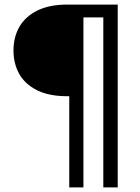

<svg xmlns="http://www.w3.org/2000/svg" viewBox="-20 -720 613 840"><path d="M283 100V-299H275Q194 -299 141.5 -325.5Q89 -352 64 -397Q39 -442 39 -499Q39 -557 64.5 -602Q90 -647 142.5 -673.5Q195 -700 275 -700H495V100H432V-644H345V100Z"/></svg>

Font: DM Sans Light
Style: Regular
Weight: 300
Designer: Colophon Foundry, Jonny Pinhorn
Foundry: Colophon Foundry
Version: Version 4.004; ttfautohint (v1.8.4.7-5d5b)